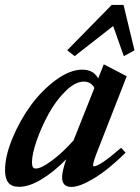

<svg xmlns="http://www.w3.org/2000/svg" viewBox="-28 -737 559 769"><path d="M271 -512.2 241.2 -535.6 419.4 -717.3H466.8L510.7 -535.2L467.8 -512.2L425.3 -632.8ZM47.9 11.2Q19.5 11.2 5.9 -4.9Q-7.8 -21 -7.8 -55.2Q-7.8 -111.3 21.5 -182.4Q50.8 -253.4 94.7 -314Q138.7 -374.5 195.3 -416.3Q252 -458 301.8 -458Q346.2 -458 365.2 -422.9L387.7 -479.5L479.5 -431.6L367.7 -145.5Q344.7 -88.4 344.7 -75.7Q344.7 -70.8 347.7 -70.8Q371.6 -70.8 457 -145L475.1 -125.5Q406.2 -57.6 348.9 -22.9Q291.5 11.7 257.8 11.7Q220.7 11.7 220.7 -26.9Q220.7 -50.8 237.3 -99.1Q188 -48.8 138.4 -18.8Q88.9 11.2 47.9 11.2ZM100.1 -86.9Q100.1 -73.7 103.5 -67.9Q106.9 -62 115.7 -62Q137.2 -62 179.9 -93.8Q222.7 -125.5 266.6 -174.8L350.1 -384.8Q336.4 -410.2 307.6 -410.2Q273.4 -410.2 234.6 -372.1Q195.8 -334 167 -281.5Q138.2 -229 119.1 -174.6Q100.1 -120.1 100.1 -86.9Z"/></svg>

Font: Elstob 8pt
Style: Bold Italic
Weight: 700
Italic angle: -20°
Designer: Peter S. Baker
Version: Version 1.015